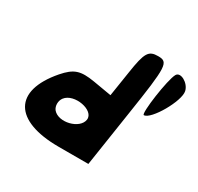

<svg xmlns="http://www.w3.org/2000/svg" viewBox="-171 -1088 1273 1235"><g transform="rotate(30 465.5 -470.5)"><path d="M824 -833C795 -783 756 -508 777 -508C830 -508 945 -708 930 -775C918 -829 845 -869 824 -833ZM556 -698 527 -512 392 -535C283 -553 240 -539 173 -462C-28 -229 71 -58 404 -58H625L688 -471C747 -854 745 -883 668 -883C597 -883 580 -856 556 -698ZM475 -300C464 -225 322 -190 271 -250C252 -273 252 -313 271 -338C322 -406 486 -375 475 -300Z"/></g></svg>

Font: Hussar Skorodowane
Style: Ky
Weight: 700
Foundry: Cannot Into Space Fonts
Version: Version 0.892